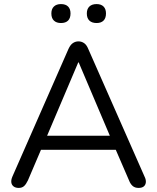

<svg xmlns="http://www.w3.org/2000/svg" viewBox="-20 -915 769 942"><path d="M72 7Q56 7 46.5 -0.5Q37 -8 35.5 -20.5Q34 -33 41 -49L316 -675Q325 -695 337.5 -703.5Q350 -712 365 -712Q380 -712 392.5 -703.5Q405 -695 413 -675L689 -49Q697 -33 695.5 -20Q694 -7 685 0Q676 7 660 7Q642 7 631 -2.5Q620 -12 613 -30L539 -201L579 -180H149L190 -201L117 -30Q108 -11 98 -2Q88 7 72 7ZM364 -609 203 -230 179 -249H549L527 -230L366 -609ZM454 -802Q431 -802 418.5 -814Q406 -826 406 -849Q406 -871 418.5 -883Q431 -895 454 -895Q476 -895 488 -883Q500 -871 500 -849Q500 -826 488 -814Q476 -802 454 -802ZM279 -802Q257 -802 244.5 -814Q232 -826 232 -849Q232 -871 244.5 -883Q257 -895 279 -895Q302 -895 314 -883Q326 -871 326 -849Q326 -826 314 -814Q302 -802 279 -802Z"/></svg>

Font: Nunito ExtraLight
Style: Regular
Weight: 400
Version: Version 3.602